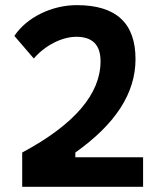

<svg xmlns="http://www.w3.org/2000/svg" viewBox="-20 -723 626 743"><path d="M65.9 0H533.7V-114.3H271.5V-132.8C428.2 -243.7 504.4 -363.3 504.4 -494.1C504.4 -633.8 429.2 -703.1 277.3 -703.1C180.2 -703.1 83.5 -655.8 35.6 -584L110.8 -496.6C154.3 -547.4 219.7 -580.6 275.4 -580.6C338.4 -580.6 369.1 -548.8 369.1 -485.8C369.1 -360.4 269.5 -241.7 65.9 -132.8Z"/></svg>

Font: Cascadia Code
Style: Bold
Weight: 700
Monospace: yes
Designer: Aaron Bell
Foundry: Saja Typeworks
Version: Version 2404.023